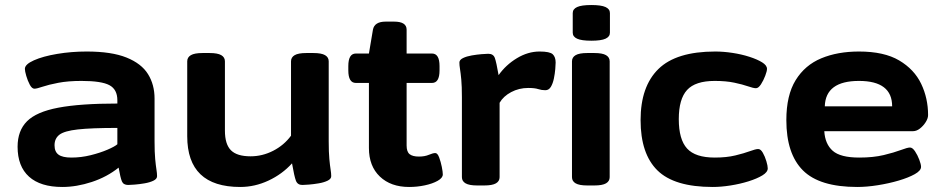

<svg xmlns="http://www.w3.org/2000/svg" viewBox="-20 -736 3756 764"><path d="M228 8Q141 8 95.5 -33Q50 -74 50 -152Q50 -216 87.5 -253.5Q125 -291 212 -307.5Q299 -324 447 -324V-337Q447 -380 415.5 -397Q384 -414 304 -414Q251 -414 212 -406.5Q173 -399 149.5 -391Q126 -383 117 -383Q107 -383 98.5 -399Q90 -415 84.5 -434Q79 -453 79 -462Q79 -480 115 -496Q151 -512 207.5 -521.5Q264 -531 325 -531Q424 -531 483.5 -507Q543 -483 569 -441Q595 -399 595 -344V-174Q595 -130 597.5 -103.5Q600 -77 602.5 -61.5Q605 -46 605 -35Q605 -24 590.5 -17Q576 -10 555.5 -6.5Q535 -3 516.5 -1.5Q498 0 490 0Q471 0 465 -14.5Q459 -29 452 -69Q406 -32 345.5 -12Q285 8 228 8ZM264 -109Q303 -109 341 -118.5Q379 -128 408 -140.5Q437 -153 447 -162V-227Q344 -227 290 -221Q236 -215 216.5 -200Q197 -185 197 -158Q197 -132 213 -120.5Q229 -109 264 -109Z M936 8Q725 8 725 -194V-492Q725 -508 739.5 -516.5Q754 -525 786 -525H814Q846 -525 860.5 -516.5Q875 -508 875 -492V-216Q875 -162 899 -138Q923 -114 977 -114Q1024 -114 1067 -136Q1110 -158 1138 -196V-492Q1138 -508 1152.5 -516.5Q1167 -525 1199 -525H1227Q1259 -525 1273.5 -516.5Q1288 -508 1288 -492V-174Q1288 -130 1290.5 -103.5Q1293 -77 1295.5 -61.5Q1298 -46 1298 -35Q1298 -24 1283.5 -17Q1269 -10 1248.5 -6.5Q1228 -3 1209.5 -1.5Q1191 0 1183 0Q1164 0 1157.5 -17Q1151 -34 1142 -86Q1103 -43 1048.5 -17.5Q994 8 936 8Z M1608 8Q1535 8 1491.5 -33.5Q1448 -75 1448 -147V-406H1396Q1366 -406 1366 -456V-473Q1366 -523 1396 -523H1448L1464 -618Q1470 -650 1515 -650H1548Q1598 -650 1598 -618V-523H1699Q1729 -523 1729 -473V-456Q1729 -406 1699 -406H1598V-157Q1598 -132 1610 -122.5Q1622 -113 1647 -113Q1670 -113 1686.5 -120Q1703 -127 1712 -127Q1721 -127 1727.5 -109.5Q1734 -92 1738 -72Q1742 -52 1742 -42Q1742 -28 1721.5 -16.5Q1701 -5 1670.5 1.5Q1640 8 1608 8Z M1879 2Q1847 2 1832.5 -6.5Q1818 -15 1818 -31V-349Q1818 -393 1815.5 -419.5Q1813 -446 1810.5 -461Q1808 -476 1808 -487Q1808 -498 1822.5 -505Q1837 -512 1857.5 -515.5Q1878 -519 1896.5 -520.5Q1915 -522 1923 -522Q1943 -522 1949 -505.5Q1955 -489 1964 -437Q1993 -478 2037 -504.5Q2081 -531 2127 -531Q2168 -531 2179.5 -520Q2191 -509 2191 -487Q2191 -479 2189.5 -461Q2188 -443 2184 -423.5Q2180 -404 2172 -390.5Q2164 -377 2150 -377Q2135 -377 2121.5 -381.5Q2108 -386 2082 -386Q2045 -386 2014 -369.5Q1983 -353 1968 -327V-31Q1968 -15 1953.5 -6.5Q1939 2 1907 2Z M2317 2Q2285 2 2270.5 -6.5Q2256 -15 2256 -31V-492Q2256 -508 2270.5 -516.5Q2285 -525 2317 -525H2345Q2377 -525 2391.5 -516.5Q2406 -508 2406 -492V-31Q2406 -15 2391.5 -6.5Q2377 2 2345 2ZM2333 -574Q2294 -574 2276.5 -582Q2259 -590 2259 -606V-684Q2259 -700 2276.5 -708Q2294 -716 2333 -716Q2372 -716 2389.5 -708Q2407 -700 2407 -684V-606Q2407 -590 2389.5 -582Q2372 -574 2333 -574Z M2816 8Q2663 8 2596 -58Q2529 -124 2529 -258Q2529 -392 2600 -461.5Q2671 -531 2826 -531Q2859 -531 2895 -525.5Q2931 -520 2962 -510Q2993 -500 3012.5 -488Q3032 -476 3032 -462Q3032 -453 3025 -434.5Q3018 -416 3008 -400.5Q2998 -385 2988 -385Q2978 -385 2956.5 -392.5Q2935 -400 2902 -407Q2869 -414 2824 -414Q2747 -414 2714 -378Q2681 -342 2681 -262Q2681 -181 2714 -145Q2747 -109 2824 -109Q2871 -109 2906 -117.5Q2941 -126 2964 -134.5Q2987 -143 2997 -143Q3007 -143 3015.5 -128Q3024 -113 3029.5 -94.5Q3035 -76 3035 -66Q3035 -51 3013.5 -38Q2992 -25 2958.5 -14.5Q2925 -4 2887 2Q2849 8 2816 8Z M3391 8Q3241 8 3175 -58Q3109 -124 3109 -258Q3109 -357 3146 -417Q3183 -477 3248 -504Q3313 -531 3398 -531Q3498 -531 3558 -495.5Q3618 -460 3645.5 -402.5Q3673 -345 3673 -278Q3673 -265 3663.5 -250Q3654 -235 3640.5 -224.5Q3627 -214 3613 -214H3260Q3263 -163 3293.5 -136Q3324 -109 3399 -109Q3455 -109 3496.5 -119Q3538 -129 3564.5 -139Q3591 -149 3601 -149Q3611 -149 3621 -134Q3631 -119 3638 -100.5Q3645 -82 3645 -72Q3645 -57 3620 -43Q3595 -29 3556 -17.5Q3517 -6 3473 1Q3429 8 3391 8ZM3262 -313H3530Q3530 -414 3398 -414Q3265 -414 3262 -313Z"/></svg>

Font: Asap Expanded
Style: Bold
Weight: 700
Width: 7
Designer: Pablo Cosgaya
Foundry: Omnibus-Type
Version: Version 3.001; ttfautohint (v1.8.4.7-5d5b)